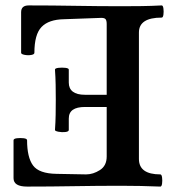

<svg xmlns="http://www.w3.org/2000/svg" viewBox="-20 -686 649 709"><path d="M80 3Q30 3 30 -28V-168Q30 -174 42.5 -175.5Q55 -177 67.5 -175.5Q80 -174 80 -168Q80 -105 102 -75Q124 -45 189 -44L298 -42Q324 -42 349 -58Q374 -74 374 -108V-291H294Q264 -291 249 -280.5Q234 -270 234 -248V-206Q234 -200 221.5 -198.5Q209 -197 196 -199.5Q183 -202 183 -206Q185 -234 185.5 -262Q186 -290 186 -318Q186 -346 185.5 -373.5Q185 -401 183 -429Q183 -434 196 -435.5Q209 -437 221.5 -435.5Q234 -434 234 -429V-381Q234 -359 249 -347.5Q264 -336 294 -336H374V-597Q374 -610 370 -615Q366 -620 354 -620L216 -615Q160 -614 133.5 -586.5Q107 -559 107 -491Q107 -485 95 -483Q83 -481 70.5 -483.5Q58 -486 58 -491V-641Q58 -666 86 -666Q172 -666 258.5 -664.5Q345 -663 431 -663Q467 -663 503.5 -663.5Q540 -664 577 -666Q582 -666 583.5 -654.5Q585 -643 583.5 -632Q582 -621 577 -621Q493 -621 493 -566V-99Q493 -42 572 -42Q577 -42 578.5 -30.5Q580 -19 578.5 -8Q577 3 572 3Q499 0 427 0Q340 0 253.5 1.5Q167 3 80 3Z"/></svg>

Font: Junicode VF
Style: Regular
Weight: 400
Designer: Peter S. Baker
Version: Version 2.213